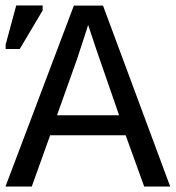

<svg xmlns="http://www.w3.org/2000/svg" viewBox="-20 -679 640 699"><path d="M504.9 0 437.5 -186.5H162.6L95.7 0H0L249 -658.7H355L599.6 0ZM300.8 -588.4 294.9 -569.3 261.2 -465.8 187.5 -259.3H413.6L329.1 -503.4ZM0.5 -500.5V-516.6L39.1 -659.2H135.3V-641.1L51.8 -500.5Z"/></svg>

Font: Liberation Mono
Style: Regular
Weight: 400
Monospace: yes
Designer: Steve Matteson
Foundry: Ascender Corporation
Version: Version 2.1.5